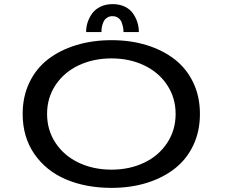

<svg xmlns="http://www.w3.org/2000/svg" viewBox="-20 -901 1090 932"><path d="M398 -745.5Q398 -770 405.5 -793Q413 -816 427.8 -836.2Q442.5 -856.5 468.2 -868.8Q494 -881 527 -881Q560 -881 585.5 -868.8Q611 -856.5 625.2 -836.2Q639.5 -816 646.8 -793Q654 -770 654 -745.5H579.5Q579.5 -755.5 577.8 -766Q576 -776.5 571.2 -790.5Q566.5 -804.5 554.8 -813.5Q543 -822.5 526 -822.5Q512 -822.5 501.5 -816.2Q491 -810 485.8 -801.2Q480.5 -792.5 477.2 -780.8Q474 -769 473.2 -761.2Q472.5 -753.5 472.5 -745.5ZM521.5 11Q397.5 11 300.8 -30Q204 -71 147 -153.2Q90 -235.5 90 -348Q90 -432.5 122.8 -500.8Q155.5 -569 213.5 -613.5Q271.5 -658 350.2 -682Q429 -706 521.5 -706Q613.5 -706 691.5 -682Q769.5 -658 827.2 -613.5Q885 -569 917.8 -500.8Q950.5 -432.5 950.5 -348Q950.5 -263 917.8 -194.8Q885 -126.5 827.2 -81.8Q769.5 -37 691.5 -13Q613.5 11 521.5 11ZM521.5 -77.5Q608.5 -77.5 679.2 -111Q750 -144.5 791.2 -206.8Q832.5 -269 832.5 -348Q832.5 -426.5 791.2 -488.5Q750 -550.5 679.2 -584Q608.5 -617.5 521.5 -617.5Q433.5 -617.5 362.2 -584Q291 -550.5 249.8 -488.5Q208.5 -426.5 208.5 -348Q208.5 -269 250 -206.8Q291.5 -144.5 362.5 -111Q433.5 -77.5 521.5 -77.5Z"/></svg>

Font: League Mono Extended
Style: Regular
Weight: 400
Width: 9
Designer: Tyler Finck
Foundry: The League of Moveable Type / Tyler Finck
Version: Version 2.210